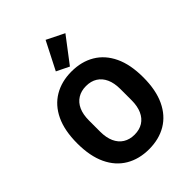

<svg xmlns="http://www.w3.org/2000/svg" viewBox="-273 -1113 1261 1261"><g transform="rotate(-45 357.0 -482.5)"><path d="M357 12Q265 12 195.5 -29Q126 -70 88 -150.5Q50 -231 50 -349Q50 -468 88 -548Q126 -628 195.5 -669Q265 -710 357 -710Q450 -710 519 -669Q588 -628 626 -548Q664 -468 664 -349Q664 -231 626 -150.5Q588 -70 519 -29Q450 12 357 12ZM357 -123Q403 -123 435.5 -143.5Q468 -164 485.5 -203Q503 -242 503 -297V-401Q503 -457 485.5 -495.5Q468 -534 435.5 -554.5Q403 -575 357 -575Q312 -575 279 -554.5Q246 -534 228.5 -495.5Q211 -457 211 -401V-297Q211 -242 228.5 -203Q246 -164 279 -143.5Q312 -123 357 -123ZM507 -916 373 -740 285 -783 384 -977Z"/></g></svg>

Font: IBM Plex Sans Var
Style: Regular
Weight: 400
Designer: Mike Abbink, Paul van der Laan, Pieter van Rosmalen
Foundry: Bold Monday
Version: Version 3.000